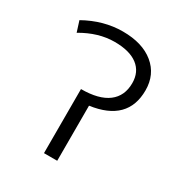

<svg xmlns="http://www.w3.org/2000/svg" viewBox="-174 -861 920 981"><g transform="rotate(30 286.0 -370.0)"><path d="M306 -325V0H228V-378Q333 -378 386.5 -418.5Q440 -459 440 -535Q440 -601 393 -637Q346 -673 257 -673Q162 -673 65 -616L45 -679Q154 -740 267 -740Q383 -740 450 -685Q517 -630 517 -537Q517 -354 306 -325Z"/></g></svg>

Font: M PLUS 1p
Style: Regular
Weight: 400
Version: Version 1.062